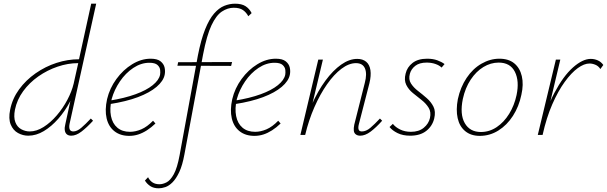

<svg xmlns="http://www.w3.org/2000/svg" viewBox="-20 -731 3288 1040"><path d="M133 4Q104 4 77.5 -10.5Q51 -25 38 -56.5Q25 -88 35 -137Q47 -197 83.5 -247Q120 -297 173 -334Q226 -371 286.5 -390.5Q347 -410 408 -410L474 -711H501L357 -61Q353 -42 357.5 -30.5Q362 -19 377 -19Q397 -19 420 -38.5Q443 -58 472 -89L484 -77Q450 -40 421 -18Q392 4 366 4Q351 4 342 -3.5Q333 -11 331 -25.5Q329 -40 334 -59L374 -243L397 -277Q385 -229 358.5 -179Q332 -129 295.5 -87.5Q259 -46 217.5 -21Q176 4 133 4ZM141 -19Q178 -19 216 -43Q254 -67 287.5 -106Q321 -145 345 -190.5Q369 -236 379 -278L406 -399L416 -389H403Q348 -389 292 -370Q236 -351 187.5 -317Q139 -283 105.5 -237Q72 -191 61 -137Q53 -96 63 -69.5Q73 -43 95 -31Q117 -19 141 -19Z M680 5Q632 5 600 -20Q568 -45 557.5 -90Q547 -135 560 -194Q574 -253 610.5 -303Q647 -353 696 -383Q745 -413 796 -413Q832 -413 849.5 -399Q867 -385 871.5 -365.5Q876 -346 872 -326Q865 -292 828 -260.5Q791 -229 727.5 -205Q664 -181 574 -167V-186Q655 -199 714 -220.5Q773 -242 807 -269.5Q841 -297 847 -326Q849 -337 847.5 -352Q846 -367 833 -379Q820 -391 789 -391Q744 -391 702 -363Q660 -335 629.5 -290Q599 -245 585 -195Q573 -143 581 -102.5Q589 -62 615.5 -39.5Q642 -17 684 -17Q714 -17 745.5 -30.5Q777 -44 809 -77L822 -62Q799 -40 775.5 -25Q752 -10 728.5 -2.5Q705 5 680 5Z M840 289Q812 289 794 277Q776 265 765 247L782 229Q791 247 806 257Q821 267 844 267Q862 267 882.5 256.5Q903 246 921.5 212.5Q940 179 953 109L1052 -431Q1069 -517 1091 -572Q1113 -627 1139.5 -657.5Q1166 -688 1195 -699.5Q1224 -711 1253 -711Q1289 -711 1310 -697.5Q1331 -684 1343 -660L1325 -643Q1314 -664 1296 -676.5Q1278 -689 1246 -689Q1213 -689 1182 -668.5Q1151 -648 1125.5 -594Q1100 -540 1080 -436L979 105Q968 165 951 201Q934 237 914.5 256.5Q895 276 875.5 282.5Q856 289 840 289ZM941 -375 945 -394 1237 -395 1232 -374Z M1358 5Q1310 5 1278 -20Q1246 -45 1235.5 -90Q1225 -135 1238 -194Q1252 -253 1288.5 -303Q1325 -353 1374 -383Q1423 -413 1474 -413Q1510 -413 1527.5 -399Q1545 -385 1549.5 -365.5Q1554 -346 1550 -326Q1543 -292 1506 -260.5Q1469 -229 1405.5 -205Q1342 -181 1252 -167V-186Q1333 -199 1392 -220.5Q1451 -242 1485 -269.5Q1519 -297 1525 -326Q1527 -337 1525.5 -352Q1524 -367 1511 -379Q1498 -391 1467 -391Q1422 -391 1380 -363Q1338 -335 1307.5 -290Q1277 -245 1263 -195Q1251 -143 1259 -102.5Q1267 -62 1293.5 -39.5Q1320 -17 1362 -17Q1392 -17 1423.5 -30.5Q1455 -44 1487 -77L1500 -62Q1477 -40 1453.5 -25Q1430 -10 1406.5 -2.5Q1383 5 1358 5Z M1931 4Q1917 4 1907.5 -3Q1898 -10 1896.5 -23Q1895 -36 1899 -56L1956 -282Q1969 -331 1957 -360Q1945 -389 1908 -389Q1870 -389 1829.5 -358.5Q1789 -328 1751.5 -274.5Q1714 -221 1683 -150.5Q1652 -80 1633 0H1613Q1635 -88 1668.5 -163.5Q1702 -239 1743 -294.5Q1784 -350 1828 -381Q1872 -412 1915 -412Q1945 -412 1963.5 -396.5Q1982 -381 1986.5 -351Q1991 -321 1981 -280L1924 -59Q1919 -40 1922.5 -29.5Q1926 -19 1940 -19Q1963 -19 1986 -38.5Q2009 -58 2038 -89L2050 -77Q2017 -40 1987.5 -18Q1958 4 1931 4ZM1607 0 1704 -408H1729L1632 0Z M2202 4Q2162 4 2133.5 -10Q2105 -24 2090 -43L2108 -60Q2122 -42 2147.5 -29.5Q2173 -17 2206 -17Q2249 -17 2275.5 -39Q2302 -61 2309 -92Q2316 -124 2302 -147Q2288 -170 2264 -189Q2240 -208 2216.5 -227Q2193 -246 2180.5 -271.5Q2168 -297 2177 -332Q2185 -367 2214.5 -390Q2244 -413 2294 -413Q2325 -413 2348.5 -404.5Q2372 -396 2388 -384L2372 -365Q2360 -377 2338.5 -384.5Q2317 -392 2291 -392Q2252 -392 2229.5 -374.5Q2207 -357 2200 -331Q2192 -301 2206 -279Q2220 -257 2244 -238.5Q2268 -220 2291.5 -199.5Q2315 -179 2328 -153Q2341 -127 2332 -89Q2322 -48 2289 -22Q2256 4 2202 4Z M2579 5Q2531 5 2500 -20.5Q2469 -46 2459 -91Q2449 -136 2460 -194Q2474 -259 2507.5 -309Q2541 -359 2588 -386Q2635 -413 2685 -413Q2735 -413 2765.5 -388Q2796 -363 2806.5 -318.5Q2817 -274 2804 -217Q2791 -154 2758.5 -103.5Q2726 -53 2679.5 -24Q2633 5 2579 5ZM2585 -16Q2631 -16 2670.5 -42.5Q2710 -69 2738 -114.5Q2766 -160 2778 -216Q2794 -292 2769 -342Q2744 -392 2681 -392Q2638 -392 2598.5 -368Q2559 -344 2529.5 -299.5Q2500 -255 2487 -195Q2470 -112 2497.5 -64Q2525 -16 2585 -16Z M2902 0Q2934 -135 2982.5 -227Q3031 -319 3083.5 -365.5Q3136 -412 3180 -412Q3200 -412 3218 -404Q3236 -396 3248 -379L3232 -357Q3222 -373 3205.5 -380Q3189 -387 3173 -387Q3144 -387 3109.5 -362Q3075 -337 3039 -287.5Q3003 -238 2971.5 -166Q2940 -94 2919 0ZM2893 0 2991 -408H3015L2918 0Z"/></svg>

Font: Ysabeau Infant Thin
Style: Italic
Weight: 250
Italic angle: -12°
Designer: Christian Thalmann (Catharsis Fonts)
Version: Version 2.001;gftools[0.9.30]; featfreeze: ss01,ss02,lnum